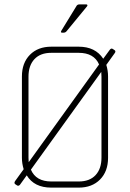

<svg xmlns="http://www.w3.org/2000/svg" viewBox="-20 -856 592 876"><path d="M473 -507V-136Q473 -74 436.5 -37Q400 0 339 0H214Q136 0 102 -56L71 -13Q65 -6 58 -10L49 -16Q43 -21 49 -30L88 -84Q80 -110 80 -136V-507Q80 -569 116.5 -606Q153 -643 214 -643H339Q415 -643 451 -588L481 -629Q487 -637 494 -633L503 -627Q510 -622 503 -613L465 -560Q473 -534 473 -507ZM110 -506V-137Q110 -123 111 -116L432 -562Q409 -615 339 -615H214Q164 -615 137 -586Q110 -557 110 -506ZM443 -137V-506Q443 -521 442 -528L121 -82Q144 -28 214 -28H339Q389 -28 416 -57Q443 -86 443 -137ZM271 -707H263Q255 -707 260 -716L328 -827Q332 -836 343 -836H373Q377 -836 378.5 -833.5Q380 -831 377 -827L285 -715Q279 -707 271 -707Z"/></svg>

Font: Rajdhani Light
Style: Regular
Weight: 300
Designer: Satya Rajpurohit, Jyotish Sonowal
Foundry: Indian Type Foundry
Version: Version 1.201;PS 1.0;hotconv 1.0.78;makeotf.lib2.5.61930; tt